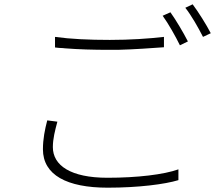

<svg xmlns="http://www.w3.org/2000/svg" viewBox="-20 -847 1040 890"><path d="M957 -693C937 -732 900 -791 873 -827L839 -811C868 -774 898 -721 921 -676L957 -693ZM851 -655C829 -698 795 -755 770 -790L734 -774C761 -737 795 -676 814 -637L851 -655ZM740 -628V-676C670 -668 584 -662 489 -662C392 -662 307 -666 235 -676V-627C238 -627 241 -626 244 -626L253 -625C259 -625 266 -624 272 -624L281 -623C345 -618 410 -616 489 -616C498 -616 507 -616 516 -616H526C605 -618 683 -624 740 -628ZM807 -12V-62C740 -38 617 -23 478 -23C308 -23 225 -80 225 -165C225 -204 235 -242 246 -283L199 -289C188 -247 179 -203 179 -155C179 -36 290 23 479 23C622 23 745 7 807 -12Z"/></svg>

Font: Glow Sans SC Normal Light
Style: Regular
Weight: 300
Designer: Ryoko NISHIZUKA (kana, bopomofo & ideographs); Paul D. Hunt (Latin, Greek & Cyrillic); Sandoll Communications, Soo-young
Version: Version 0.93